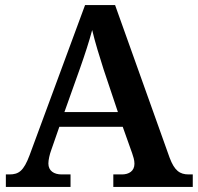

<svg xmlns="http://www.w3.org/2000/svg" viewBox="-20 -734 777 754"><path d="M3 0H257V-49H222C192 -49 170 -63 170 -92C170 -106 175 -128 181 -144L213 -236H462L499 -132C503 -120 508 -106 508 -91C508 -62 486 -49 459 -49H425V0H737V-49H721C686 -49 665 -64 646 -115L432 -714H314L96 -124C73 -63 54 -49 17 -49H3ZM233 -294 295 -468C313 -519 330 -571 342 -616C353 -569 371 -511 387 -461L443 -294Z"/></svg>

Font: Noto Serif Oriya SemiBold
Style: Regular
Weight: 600
Designer: David Williams
Foundry: Google LLC, David Williams
Version: Version 1.051